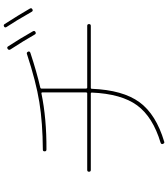

<svg xmlns="http://www.w3.org/2000/svg" viewBox="45 -927 910 1040"><g transform="rotate(-90 500.0 -407.0)"><path d="M833 -673.8Q799.8 -732.4 752 -805.7Q747.1 -814.5 754.9 -820.3Q763.7 -826.2 768.6 -818.4Q811.5 -752.9 850.6 -683.6Q855.5 -674.8 846.7 -669.9Q837.9 -665 833 -673.8ZM956.1 -690.4Q906.2 -778.3 874 -826.2Q868.2 -835 876 -839.8Q884.8 -844.7 889.6 -836.9Q937.5 -762.7 973.6 -700.2Q978.5 -691.4 969.7 -686.5Q960.9 -681.6 956.1 -690.4ZM99.6 -370.1Q89.8 -370.1 89.8 -379.9Q89.8 -389.6 99.6 -389.6H514.6Q519.5 -389.6 519.5 -396.5V-419.9V-633.8Q519.5 -637.7 514.6 -637.7Q377.9 -609.4 210 -610.4Q200.2 -610.4 200.2 -620.1Q200.2 -629.9 209 -629.9Q355.5 -630.9 466.8 -648.9Q578.1 -667 726.6 -715.8Q735.4 -719.7 740.2 -710Q744.1 -701.2 733.4 -697.3Q629.9 -663.1 544.9 -643.6Q540 -641.6 540 -637.7V-419.9V-396.5Q540 -390.6 544.9 -389.6H879.9Q889.6 -389.6 889.6 -379.9Q889.6 -370.1 879.9 -370.1H543.9Q539.1 -370.1 539.1 -365.2Q532.2 -196.3 466.3 -106.4Q400.4 -16.6 252.9 27.3Q244.1 31.2 240.2 19.5Q237.3 11.7 247.1 7.8Q386.7 -34.2 449.2 -119.1Q511.7 -204.1 518.6 -365.2Q518.6 -370.1 513.7 -370.1Z"/></g></svg>

Font: Rounded-X Mgen+ 2m thin
Style: Regular
Weight: 100
Designer: [Source Han Sans]
Ryoko NISHIZUKA  (kana & ideographs); Paul D. Hunt (Latin, Greek & Cyrillic); Wenlong ZHANG  (bopomofo
Version: Version 1.059.20150602